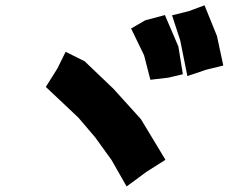

<svg xmlns="http://www.w3.org/2000/svg" viewBox="-20 -753 846 710"><path d="M149.4 -431.6 269.5 -318.4 332 -245.1 392.6 -161.1 448.2 -63.5 522.5 -118.2 591.8 -162.1 501 -312.5 399.4 -424.8 293 -526.4 222.7 -561.5 192.4 -500ZM616.2 -696.3 646.5 -603.5 672.9 -471.7 742.2 -495.1 805.7 -510.7 782.2 -620.1 736.3 -733.4 678.7 -711.9ZM464.8 -647.5 512.7 -548.8 536.1 -458 602.5 -465.8 656.2 -478.5 639.6 -581.1 589.8 -697.3 516.6 -677.7Z"/></svg>

Font: MaokenAssortedSans-Lite
Style: Lite
Weight: 400
Version: Version 1.400